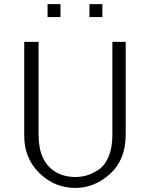

<svg xmlns="http://www.w3.org/2000/svg" viewBox="-20 -899 732 936"><path d="M98.1 -247.1V-694.8H168V-242.2Q168 -112.3 249 -62Q291 -36.1 347.2 -36.1Q375 -36.1 401.6 -43.5Q428.2 -50.8 459.2 -70.8Q490.2 -90.8 509 -134.5Q527.8 -178.2 527.8 -240.2V-694.8H592.8V-242.2Q592.8 -121.1 517.3 -52Q441.9 17.1 347.2 17.1Q255.4 17.1 185.3 -43Q115.2 -103 101.1 -193.8Q98.1 -211.9 98.1 -247.1ZM211.9 -815.9V-878.9H274.9V-815.9ZM416 -815.9V-878.9H479V-815.9Z"/></svg>

Font: CMU Bright
Style: Roman
Weight: 500
Version: Version 0.7.0